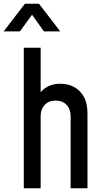

<svg xmlns="http://www.w3.org/2000/svg" viewBox="-60 -1005 549 1025"><path d="M67 0V-750H157V-469.5L141.5 -489.5Q159.5 -522.5 189.8 -540.2Q220 -558 262.5 -558Q302 -558 334.8 -541Q367.5 -524 387.2 -488.8Q407 -453.5 407 -399V0H317V-384Q317 -422 295.5 -445Q274 -468 237.5 -468Q200.5 -468 178.8 -445Q157 -422 157 -384V0ZM-40.5 -837.5 73 -985H148L261.5 -837.5H174.5L111 -926.5L46.5 -837.5Z"/></svg>

Font: Mohave Light Medium
Style: Regular
Weight: 500
Version: Version 2.003